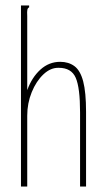

<svg xmlns="http://www.w3.org/2000/svg" viewBox="-20 -685 390 705"><path d="M57 -665H87V-658Q82 -656 80.5 -649.5Q79 -643 80 -626V-354Q97 -401 128.5 -429.5Q160 -458 201 -458Q232 -458 253.5 -442Q275 -426 285.5 -386Q296 -346 296 -274V0H274V-272Q274 -363 258 -399.5Q242 -436 196 -436Q166 -437 139.5 -412Q113 -387 96.5 -346.5Q80 -306 80 -260V0H57Z"/></svg>

Font: Inconsolata ExtraCondensed ExtraLight
Style: Regular
Weight: 200
Width: 2
Monospace: yes
Designer: Raph Levien, Cyreal, Brenton Simpson
Foundry: Raph Levien, Cyreal, Google
Version: Version 3.001; ttfautohint (v1.8.2.53-6de2)